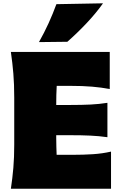

<svg xmlns="http://www.w3.org/2000/svg" viewBox="-20 -1152 748 1172"><path d="M46.4 0Q56.2 -65.4 61.5 -127.7Q66.9 -189.9 66.9 -269.5V-555.2Q66.9 -638.2 61.5 -702.6Q56.2 -767.1 46.4 -835H649.9V-608.4Q599.6 -618.2 542.2 -623Q484.9 -627.9 407.2 -627.9H326.2Q323.2 -574.7 323.2 -512.7V-511.2H408.2Q481.4 -511.2 533.9 -513.9Q586.4 -516.6 635.7 -524.4V-314.5Q584 -321.8 531.5 -324.2Q479 -326.7 408.2 -326.7H323.2V-311.5Q323.2 -283.2 324 -257.3Q324.7 -231.4 325.7 -207H424.3Q488.8 -207 546.6 -210.7Q604.5 -214.4 657.7 -226.6V0ZM217.8 -895Q250.5 -953.1 276.9 -1011Q303.2 -1068.8 324.2 -1126.5L608.9 -1131.8Q565.4 -1070.8 509.5 -1011.5Q453.6 -952.1 391.1 -897Z"/></svg>

Font: Pinar Black
Style: Regular
Weight: 900
Designer: Amin Abedi
Version: Version 3.000